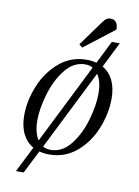

<svg xmlns="http://www.w3.org/2000/svg" viewBox="-86 -706 637 877"><g transform="rotate(10 233.0 -267.5)"><path d="M423 -288Q423 -220 395 -150Q367 -80 313 -34Q259 12 185 12Q161 12 140 6L86 113H50L110 -6Q78 -24 60.5 -59.5Q43 -95 43 -145Q43 -213 71.5 -282.5Q100 -352 154 -398Q208 -444 282 -444Q306 -444 326 -438L379 -544H416L357 -426Q389 -408 406 -373Q423 -338 423 -288ZM128 -43 313 -413Q298 -422 278 -422Q224 -422 185 -372.5Q146 -323 126 -254.5Q106 -186 106 -134Q106 -76 128 -43ZM360 -300Q360 -358 338 -389L153 -19Q168 -10 189 -10Q243 -10 282 -60Q321 -110 340.5 -178.5Q360 -247 360 -300ZM355 -648Q390 -648 390 -603L250 -495L235 -508L317 -621Q327 -636 335.5 -642Q344 -648 355 -648Z"/></g></svg>

Font: Arapey
Style: Italic
Weight: 400
Italic angle: -12°
Designer: Eduardo Rodriguez Tunni
Foundry: Eduardo Rodriguez Tunni
Version: Version 3.000